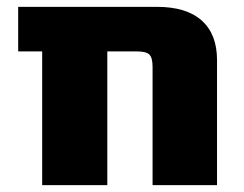

<svg xmlns="http://www.w3.org/2000/svg" viewBox="-20 -540 711 560"><path d="M425 -345Q425 -372 415.5 -381Q406 -390 380 -390H293V0H103V-390H33V-520H438Q524 -520 568.5 -480Q613 -440 613 -365V0H425Z"/></svg>

Font: Mplus 1p Black
Style: Regular
Weight: 900
Version: Version 1.061